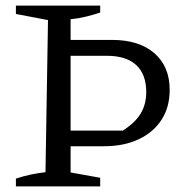

<svg xmlns="http://www.w3.org/2000/svg" viewBox="-20 -668 666 688"><path d="M37 0V-28Q64 -37 90.5 -42.5Q117 -48 143 -51L152 -596L37 -618V-648H339V-623Q315 -615 288.5 -608.5Q262 -602 233 -599V-525H381Q478 -525 533 -477.5Q588 -430 588 -346Q588 -284 559 -239Q530 -194 477 -169Q424 -144 353 -144H233V-50L339 -31V0ZM364 -468H233V-200H420Q464 -228 484 -261Q504 -294 504 -338Q504 -402 468 -435Q432 -468 364 -468Z"/></svg>

Font: Piazzolla
Style: Regular
Weight: 400
Designer: Juan Pablo del Peral
Foundry: Huerta Tipografica
Version: Version 1.330